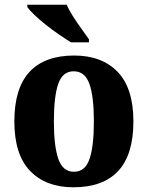

<svg xmlns="http://www.w3.org/2000/svg" viewBox="-20 -786 628 816"><path d="M292 10Q175 10 108 -59.5Q41 -129 41 -270Q41 -411 105.5 -480.5Q170 -550 295 -550Q413 -550 480 -480.5Q547 -411 547 -270Q547 -129 482.5 -59.5Q418 10 292 10ZM294 -56Q342 -56 360.5 -110.5Q379 -165 379 -270Q379 -376 360 -429.5Q341 -483 293 -483Q246 -483 227.5 -429.5Q209 -376 209 -270Q209 -165 228 -110.5Q247 -56 294 -56ZM282 -606Q259 -620 230.5 -639.5Q202 -659 174.5 -681Q147 -703 126 -723Q105 -743 96 -756V-766H263Q273 -744 290 -717Q307 -690 326 -664Q345 -638 358 -619V-606Z"/></svg>

Font: Noto Serif Ethiopic SemiCondensed ExtraBold
Style: Regular
Weight: 800
Width: 4
Designer: Monotype Design Team
Foundry: Monotype Imaging Inc.
Version: Version 2.102; ttfautohint (v1.8.4.7-5d5b)